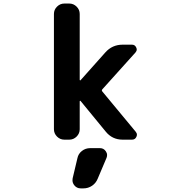

<svg xmlns="http://www.w3.org/2000/svg" viewBox="-20 -793 1040 1062"><path d="M533.2 26.4Q553.7 26.4 565.4 43.9Q572.3 53.7 572.3 64.5Q572.3 72.3 569.3 80.1L520.5 195.3Q510.7 219.7 489.3 234.4Q467.8 249 441.4 249H426.8Q404.3 249 390.6 231.4Q380.9 218.8 380.9 204.1Q380.9 198.2 381.8 193.4L408.2 82Q413.1 57.6 433.1 42Q453.1 26.4 478.5 26.4ZM420.9 -351.6Q420.9 -349.6 422.9 -348.6Q424.8 -347.7 425.8 -349.6L562.5 -502.9Q600.6 -545.9 658.2 -545.9H710Q726.6 -545.9 733.4 -530.3Q736.3 -524.4 736.3 -519.5Q736.3 -510.7 729.5 -502.9L545.9 -298.8Q541 -293 545.9 -287.1L730.5 -64.5Q737.3 -56.6 737.3 -47.9Q737.3 -42 734.4 -36.1Q727.5 -20.5 710 -20.5H658.2Q600.6 -20.5 564.5 -65.4L425.8 -234.4Q424.8 -236.3 422.9 -235.4Q420.9 -234.4 420.9 -232.4V-78.1Q420.9 -54.7 403.8 -37.6Q386.7 -20.5 363.3 -20.5H335.9Q312.5 -20.5 295.4 -37.6Q278.3 -54.7 278.3 -78.1V-715.8Q278.3 -739.3 295.4 -756.3Q312.5 -773.4 335.9 -773.4H363.3Q386.7 -773.4 403.8 -756.3Q420.9 -739.3 420.9 -715.8Z"/></svg>

Font: Gen Jyuu Gothic Monospace Bold
Style: Bold
Weight: 700
Designer: [Source Han Sans]
Ryoko NISHIZUKA  (kana & ideographs); Paul D. Hunt (Latin, Greek & Cyrillic); Wenlong ZHANG  (bopomofo
Version: Version 1.002.20150607